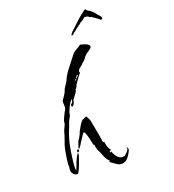

<svg xmlns="http://www.w3.org/2000/svg" viewBox="-261 -1075 1171 1290"><g transform="rotate(-30 324.5 -429.5)"><path d="M9 -8Q-5 -8 -15 -21.5Q-25 -35 -25 -48Q-25 -52 -24.5 -55.5Q-24 -59 -23 -63Q-21 -67 -20 -70.5Q-19 -74 -18 -78L-15 -96L-11 -112Q-8 -122 -2 -140.5Q4 -159 10.5 -176Q17 -193 19 -198Q29 -223 45 -248Q52 -260 58.5 -272.5Q65 -285 71 -298Q73 -303 76.5 -308.5Q80 -314 84 -319Q88 -324 91 -329Q94 -334 98 -339Q99 -341 99.5 -342Q100 -343 100 -344V-345Q100 -344 101 -344Q103 -357 108.5 -367Q114 -377 121 -386Q129 -398 137.5 -408.5Q146 -419 151 -425Q159 -436 160.5 -457Q162 -478 168 -486L183 -501L197 -516Q201 -520 204 -524.5Q207 -529 210 -533Q214 -542 221 -550Q228 -558 235 -565.5Q242 -573 249 -580Q253 -585 256.5 -589.5Q260 -594 263 -599Q266 -604 269.5 -608.5Q273 -613 277 -617Q291 -634 307 -648.5Q323 -663 340 -678Q348 -685 356.5 -693Q365 -701 374 -709Q392 -727 411 -734L434 -743Q439 -745 444.5 -747Q450 -749 455 -753Q462 -750 475.5 -743.5Q489 -737 500 -728.5Q511 -720 511 -711Q511 -707 508 -702Q504 -695 485.5 -687.5Q467 -680 459 -675Q447 -668 438 -657Q433 -652 427 -648Q421 -644 414 -640H412Q406 -634 394 -627L374 -616Q370 -614 368.5 -612.5Q367 -611 366 -610Q365 -609 364 -606.5Q363 -604 361 -600Q361 -599 360 -599Q359 -599 359 -598L356 -596L355 -595L361 -596L362 -591Q362 -588 359 -588Q352 -581 345.5 -575.5Q339 -570 332 -563L305 -536Q298 -529 294 -520Q288 -510 279 -508V-507Q279 -497 264 -483.5Q249 -470 238 -459Q232 -455 230 -450H229V-449Q229 -441 220 -429.5Q211 -418 200 -418V-433L203 -435Q207 -436 208 -439H214L215 -440H214Q226 -460 223.5 -462Q221 -464 210.5 -453.5Q200 -443 186.5 -425Q173 -407 163 -387Q162 -375 150 -363Q140 -351 132 -339V-338Q125 -325 118 -313.5Q111 -302 104 -291Q97 -280 91 -269.5Q85 -259 80 -248Q69 -227 59.5 -203.5Q50 -180 40 -150L22 -93Q18 -79 14.5 -63.5Q11 -48 10 -32Q11 -34 12.5 -35.5Q14 -37 15 -39L21 -48Q26 -56 31 -64.5Q36 -73 41 -82Q46 -90 52 -98Q58 -106 63 -113Q74 -127 78 -127Q81 -127 81 -124Q81 -120 71.5 -102Q62 -84 49 -62Q36 -40 24.5 -24Q13 -8 9 -8ZM320 -566Q324 -568 327.5 -571Q331 -574 334 -576Q340 -581 340 -583L337 -588Q332 -584 326.5 -578Q321 -572 320 -566ZM301 -555Q305 -557 310 -559.5Q315 -562 320 -565L312 -567ZM308 82Q288 82 274 70Q260 58 248 44Q242 38 239 36Q234 33 234 25L239 23V22Q221 -2 217 -31Q214 -46 210.5 -60.5Q207 -75 203 -88H205L204 -89Q202 -95 202 -100V-110Q202 -122 203 -125Q202 -124 199 -124H198V-126H196Q197 -129 197 -135V-142Q197 -145 196.5 -158.5Q196 -172 194.5 -189Q193 -206 190 -218Q187 -230 182 -230Q180 -230 171 -221Q162 -212 151 -200.5Q140 -189 131.5 -179.5Q123 -170 122 -168Q116 -162 111 -157.5Q106 -153 100 -149V-158Q103 -163 106 -167.5Q109 -172 111 -177Q113 -182 116 -187Q119 -192 122 -196Q125 -200 128 -203.5Q131 -207 135 -211Q138 -214 141 -217Q144 -220 146 -224Q153 -231 158 -241Q163 -251 170 -258Q178 -269 194.5 -287Q211 -305 222 -308L246 -314H251Q252 -310 254 -305Q256 -300 258 -293Q262 -281 262 -272Q262 -255 262.5 -238.5Q263 -222 263 -205V-128Q263 -124 261 -118Q262 -115 262.5 -112.5Q263 -110 263 -107H264V-106L270 -108Q270 -90 270.5 -76Q271 -62 279 -45Q282 -42 282 -39Q282 -37 280 -37V-35H274Q273 -35 271 -33H270Q270 -28 271 -27V-21L279 -26Q282 1 296.5 23Q311 45 337 45H341Q342 44 344 44L354 38Q357 36 360 33.5Q363 31 367 29Q373 24 378 18Q383 12 383 -3Q385 3 386 6.5Q387 10 388 12V15Q388 22 384 27.5Q380 33 376 38Q364 55 347 68.5Q330 82 308 82ZM83 -133Q79 -133 79 -137Q79 -139 82.5 -145Q86 -151 91 -151Q95 -151 95 -144Q95 -133 83 -133ZM668 -826Q666 -827 663.5 -827.5Q661 -828 659 -829Q656 -831 654.5 -835.5Q653 -840 648 -841Q648 -841 647.5 -841Q647 -841 648 -842Q645 -845 639 -852.5Q633 -860 629 -860Q629 -860 629.5 -861Q630 -862 629 -862V-863Q624 -863 622.5 -867.5Q621 -872 617 -874Q614 -877 610.5 -878Q607 -879 603 -881Q601 -883 600 -886Q599 -889 596 -890L590 -893Q588 -893 588 -894L574 -898Q569 -895 563 -892.5Q557 -890 555 -888Q548 -884 543 -883Q538 -882 533 -880Q526 -876 521.5 -872.5Q517 -869 510 -869Q508 -869 508 -864Q504 -866 491.5 -858Q479 -850 474 -848Q474 -847 473 -847Q468 -847 461 -841.5Q454 -836 449 -834Q446 -833 444 -833Q442 -833 440 -832Q440 -831 437 -831V-832Q437 -834 438.5 -837Q440 -840 446 -846Q453 -853 462 -858.5Q471 -864 480 -870Q506 -887 531.5 -903.5Q557 -920 584 -933Q588 -935 592 -937.5Q596 -940 600 -941L606 -940L609 -933H610L614 -926Q631 -914 641.5 -898.5Q652 -883 661 -864Q665 -858 669 -853Q673 -848 674 -840Q674 -831 672.5 -829Q671 -827 671 -827Q670 -827 670 -826.5Q670 -826 668 -826Z"/></g></svg>

Font: Water Brush
Style: Regular
Weight: 400
Designer: Robert E. Leuschke
Foundry: Robert E. Leuschke
Version: Version 1.010; ttfautohint (v1.8.4.7-5d5b)